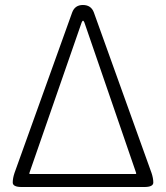

<svg xmlns="http://www.w3.org/2000/svg" viewBox="-20 -749 665 769"><path d="M67 0Q31 0 31 -18Q31 -35 38 -56L269 -699Q280 -729 312 -729Q345 -729 356 -699L587 -56Q594 -35 594 -18Q594 0 558 0ZM98 -57Q96 -52 101 -52H522Q527 -52 525 -57L318 -659Q315 -666 312.5 -666Q310 -666 307 -659Z"/></svg>

Font: Resource Han Rounded KR Light
Style: Regular
Weight: 300
Designer: Cyano Hao (round all glyphs); Ryoko NISHIZUKA 西塚涼子 (kana, bopomofo & ideographs); Paul D. Hunt (Latin, Greek & Cyrillic)
Foundry: Cyano Hao
Version: 0.990